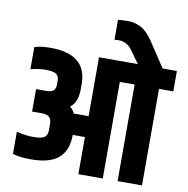

<svg xmlns="http://www.w3.org/2000/svg" viewBox="-95 -993 1063 1085"><g transform="rotate(10 436.5 -450.5)"><path d="M873 -671V-554H791V0H651V-554H566V0H426V-213H356V-207Q355 -124 305.5 -80Q256 -36 146 -36Q79 -36 42 -49V-176Q90 -163 137.5 -163Q185 -163 201.5 -174.5Q218 -186 219 -213V-254Q219 -303 166 -303H107V-432H166Q194 -432 206.5 -443Q219 -454 219 -478V-499Q219 -526 202.5 -537.5Q186 -549 143 -549Q100 -549 56 -537V-664Q91 -676 147 -676Q356 -676 356 -505V-478Q356 -398 313 -368Q330 -357 341 -333H426V-671H649L597 -743Q567 -785 521 -785Q505 -785 495 -784V-898Q518 -901 554.5 -901Q591 -901 627 -882.5Q663 -864 697 -813L791 -671Z"/></g></svg>

Font: Khand
Style: Bold
Weight: 700
Designer: Devanagari: Sanchit Sawaria, Jyotish Sonowal; Latin: Satya Rajpurohit
Foundry: Indian Type Foundry
Version: Version 1.101;PS 1.0;hotconv 1.0.78;makeotf.lib2.5.61930; tt